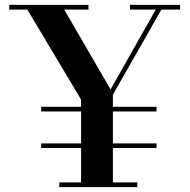

<svg xmlns="http://www.w3.org/2000/svg" viewBox="-20 -770 782 790"><path d="M313.5 0V-360.5L81 -750H233L435 -402L631 -748.5L654 -748L444.5 -380.5V0ZM224 0V-19.5H545V0ZM149.5 -161V-180H624V-161ZM149.5 -311.5V-330.5H624V-311.5ZM18 -730.5V-750H344V-730.5ZM515 -730.5V-750H721V-730.5Z"/></svg>

Font: Bodoni Moda 11pt SemiBold
Style: Regular
Weight: 600
Designer: Owen Earl
Foundry: indestructible type
Version: Version 2.004